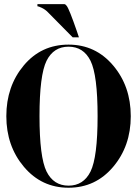

<svg xmlns="http://www.w3.org/2000/svg" viewBox="-20 -879 655 904"><path d="M351.6 -703.1H322.3L205.6 -821.3Q192.9 -834.5 176.3 -842.3Q161.1 -849.6 156.2 -849.6V-859.4H283.2Q288.1 -859.4 293.9 -851.6Q305.7 -836.9 341.8 -732.4ZM199.2 -592.8Q166 -525.4 166 -332Q166 -138.7 199.2 -71.3Q232.4 -4.9 302.7 -4.9Q373 -4.9 406.2 -71.3Q439.5 -138.7 439.5 -332Q439.5 -525.4 406.2 -592.8Q373 -659.2 302.7 -659.2Q232.4 -659.2 199.2 -592.8ZM302.7 -668.9Q429.7 -668.9 512.7 -570.8Q595.7 -472.7 595.7 -332Q595.7 -191.4 512.7 -93.3Q429.7 4.9 302.7 4.9Q175.8 4.9 92.8 -93.3Q9.8 -191.4 9.8 -332Q9.8 -472.7 91.8 -570.8Q173.8 -668.9 302.7 -668.9Z"/></svg>

Font: spinweradBold
Style: Regular
Weight: 700
Width: 7
Version: Version 0.3 ; ttfautohint (v1.2) -l 8 -r 50 -G 200 -x 14 -D 